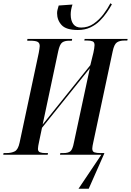

<svg xmlns="http://www.w3.org/2000/svg" viewBox="-46 -954 807 1184"><path d="M434 -769Q362 -769 334 -799.5Q306 -830 306 -873Q306 -884 309 -895Q312 -906 316 -920L401 -926Q390 -893 390 -865Q390 -827 406 -805.5Q422 -784 454 -784Q497 -784 531.5 -808Q566 -832 592 -866.5Q618 -901 635 -934L644 -927Q631 -904 612.5 -877Q594 -850 569.5 -825.5Q545 -801 511.5 -785Q478 -769 434 -769ZM438 210 579 0H324L326 -10H344Q375 -10 388.5 -21.5Q402 -33 410 -76L508 -533L213 -166L196 -85Q192 -67 190 -55Q188 -43 188 -36Q188 -20 200.5 -15Q213 -10 234 -10H250L248 0H-26L-24 -10H-8Q25 -10 45.5 -21Q66 -32 75 -75L193 -628Q195 -642 197 -652Q199 -662 199 -670Q199 -689 186 -696Q173 -703 139 -703H122L123 -714H399L397 -703H381Q352 -703 337 -691.5Q322 -680 313 -638L217 -186L511 -552L530 -629Q533 -643 535 -655.5Q537 -668 537 -676Q537 -694 525 -699Q513 -704 492 -704H474L476 -714H741L739 -704H721Q692 -704 675 -692.5Q658 -681 649 -638L530 -80Q527 -65 525 -55.5Q523 -46 523 -38Q523 -19 536.5 -14.5Q550 -10 575 -10H597V-7L501 210Z"/></svg>

Font: Noto Serif Display ExtraCondensed SemiBold
Style: Italic
Weight: 600
Width: 2
Italic angle: -12°
Designer: Monotype Design Team
Foundry: Monotype Imaging Inc.
Version: Version 2.009